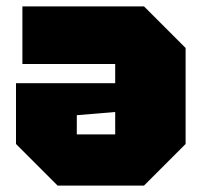

<svg xmlns="http://www.w3.org/2000/svg" viewBox="-20 -580 630 600"><path d="M560 -430V-130L430 0H160L30 -130V-320H340V-380H50V-560H430ZM340 -230 220 -220V-160H340Z"/></svg>

Font: Tektur Black
Style: Regular
Weight: 900
Designer: Adam Jagosz
Foundry: Adam Jagosz
Version: Version 1.005;gftools[0.9.30]